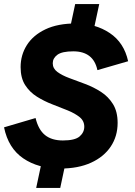

<svg xmlns="http://www.w3.org/2000/svg" viewBox="-26 -820 666 950"><path d="M272 14Q163 14 89 -36.5Q15 -87 -6 -190L150 -236Q164 -178 197 -151.5Q230 -125 285 -125Q345 -125 368 -145Q391 -165 391 -193Q391 -222 368 -240.5Q345 -259 309.5 -273.5Q274 -288 233.5 -303.5Q193 -319 157 -341.5Q121 -364 98.5 -399Q76 -434 76 -488Q76 -548 107 -597Q138 -646 199 -675Q260 -704 350 -704Q446 -704 517 -656.5Q588 -609 608 -517L456 -473Q446 -520 416 -543Q386 -566 337 -566Q281 -566 258 -549Q235 -532 235 -507Q235 -481 258 -464Q281 -447 317.5 -433.5Q354 -420 395.5 -404.5Q437 -389 473.5 -365.5Q510 -342 533 -305Q556 -268 556 -212Q556 -146 522 -95Q488 -44 424.5 -15Q361 14 272 14ZM153 110 190 -64H309L272 110ZM304 -604 346 -800H465L423 -604Z"/></svg>

Font: Radio Canada Big
Style: Bold Italic
Weight: 700
Italic angle: -12°
Designer: Étienne Aubert Bonn
Foundry: Coppers and Brasses
Version: Version 1.001